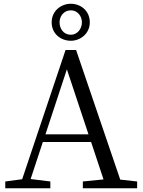

<svg xmlns="http://www.w3.org/2000/svg" viewBox="-20 -1002 759 1022"><path d="M357 -947C393 -947 416 -916 416 -883C416 -850 393 -817 357 -817C318 -817 297 -850 297 -883C297 -916 320 -947 357 -947ZM357 -785C408 -785 458 -823 458 -883C458 -946 408 -982 357 -982C305 -982 255 -944 255 -883C255 -821 305 -785 357 -785ZM222 -287 336 -633 451 -287ZM620 -46 385 -736H329L98 -48L8 -36V0H248V-36L143 -49L208 -246H465L531 -47L421 -36V0H710V-36Z"/></svg>

Font: Source Han Serif K
Style: Regular
Weight: 400
Designer: Ryoko NISHIZUKA 西塚涼子 (kana & ideographs); Frank Grießhammer (Latin, Greek & Cyrillic); Wenlong ZHANG 张文龙 (bopomofo); San
Foundry: Adobe Systems Incorporated
Version: Version 1.001;PS 1.001;hotconv 16.6.54;makeotf.lib2.5.65590